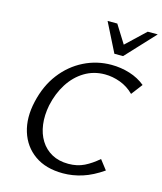

<svg xmlns="http://www.w3.org/2000/svg" viewBox="-132 -1003 935 1109"><g transform="rotate(15 336.0 -448.5)"><path d="M350 10Q247 10 180 -37.5Q113 -85 88 -166Q63 -247 86 -347Q109 -448 164 -519.5Q219 -591 296 -629.5Q373 -668 460 -668Q517 -668 570 -651.5Q623 -635 663 -602L612 -535Q576 -571 530 -588Q484 -605 438 -605Q371 -605 316.5 -572Q262 -539 225 -481Q188 -423 172 -348Q160 -287 167 -233Q174 -179 199.5 -138Q225 -97 267 -74Q309 -51 366 -51Q419 -51 460.5 -71.5Q502 -92 542 -127L586 -70Q524 -27 466 -8.5Q408 10 350 10ZM459 -734 481 -783 612 -907H672L511 -734ZM459 -734 372 -907H430L507 -784L511 -734Z"/></g></svg>

Font: Ysabeau Infant Medium
Style: Italic
Weight: 500
Italic angle: -12°
Designer: Christian Thalmann (Catharsis Fonts)
Version: Version 2.001;gftools[0.9.30]; featfreeze: ss01,ss02,lnum